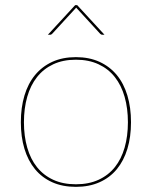

<svg xmlns="http://www.w3.org/2000/svg" viewBox="-20 -720 590 746"><path d="M275 -498Q326.5 -498 366.5 -479.8Q406.5 -461.5 433.8 -428.5Q461 -395.5 475 -348.8Q489 -302 489 -245Q489 -188 475 -141.8Q461 -95.5 433.8 -62.5Q406.5 -29.5 366.5 -11.8Q326.5 6 275 6Q223 6 183.2 -11.8Q143.5 -29.5 116.2 -62.5Q89 -95.5 75 -141.8Q61 -188 61 -245Q61 -302 75 -348.8Q89 -395.5 116.2 -428.5Q143.5 -461.5 183.2 -479.8Q223 -498 275 -498ZM275 -4Q325 -4 363 -21.5Q401 -39 426.2 -70.5Q451.5 -102 464.2 -146.5Q477 -191 477 -245Q477 -299 464.2 -343.8Q451.5 -388.5 426.2 -420.5Q401 -452.5 363 -470.2Q325 -488 275 -488Q224.5 -488 186.8 -470.2Q149 -452.5 123.8 -420.5Q98.5 -388.5 85.8 -343.8Q73 -299 73 -245Q73 -191 85.8 -146.5Q98.5 -102 123.8 -70.5Q149 -39 186.8 -21.5Q224.5 -4 275 -4ZM386 -585H377Q373 -585 369 -589L279 -687Q277 -689 276 -690.5Q275 -689 273 -687L183 -589Q181.5 -587.5 179.5 -586.2Q177.5 -585 175 -585H166L272 -700H280Z"/></svg>

Font: Lato 2
Style: Regular
Weight: 100
Designer: Lukasz Dziedzic with Adam Twardoch and Botio Nikoltchev
Foundry: tyPoland Lukasz Dziedzic
Version: Version 2.015; 2015-08-06; http://www.latofonts.com/